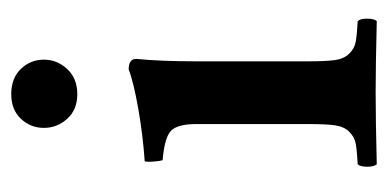

<svg xmlns="http://www.w3.org/2000/svg" viewBox="-196 -499 697 345"><g transform="rotate(-90 152.5 -326.5)"><path d="M214.8 -321.8V-122.1Q214.8 -89.8 217 -73.5Q219.2 -57.1 228.5 -47.6Q237.8 -38.1 249.5 -35.9Q261.2 -33.7 287.1 -32.2Q291.5 -27.8 291.5 -15.4Q291.5 -2.9 287.1 2Q205.1 0 159.2 0Q107.9 0 29.8 2Q25.4 -2.9 25.4 -15.4Q25.4 -27.8 29.8 -32.2Q55.7 -33.7 67.4 -35.9Q79.1 -38.1 88.4 -47.6Q97.7 -57.1 99.9 -73.5Q102.1 -89.8 102.1 -122.1V-321.8Q102.1 -356.4 89.8 -367.9Q77.6 -379.4 37.1 -382.8Q35.6 -387.7 34.7 -398.9Q33.7 -410.2 35.2 -415Q80.6 -418 129.4 -426.5Q178.2 -435.1 200.2 -443.8Q219.2 -443.8 219.2 -430.2Q214.8 -387.2 214.8 -321.8ZM155.8 -654.8Q184.6 -654.8 201.2 -637.5Q217.8 -620.1 217.8 -596.2Q217.8 -572.3 200.9 -554.2Q184.1 -536.1 155.8 -536.1Q127.9 -536.1 111.6 -554.2Q95.2 -572.3 95.2 -596.2Q95.2 -620.1 111.6 -637.5Q127.9 -654.8 155.8 -654.8Z"/></g></svg>

Font: Common Serif SemiBold
Style: Regular
Weight: 600
Designer: Philipp H. Poll, Khaled Hosny
Foundry: Stefan Peev, Context Ltd.
Version: Version 1.026